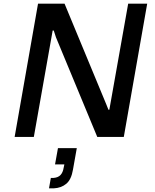

<svg xmlns="http://www.w3.org/2000/svg" viewBox="-20 -749 850 1050"><path d="M60 0 188 -729H333L561 -179L573 -149H578L681 -729H785L657 0H512L286 -545L274 -582H268L165 0ZM248 281 258 224H273Q298 222 311 208Q324 194 328 169L332 150H281L297 61H400L379 179Q370 233 342.5 256Q315 279 274 281Z"/></svg>

Font: Hubot Sans Medium
Style: Italic
Weight: 500
Italic angle: -10°
Designer: Deni Anggara
Foundry: GitHub
Version: Version 1.001; ttfautohint (v1.8.4.7-5d5b);gftools[0.9.31]